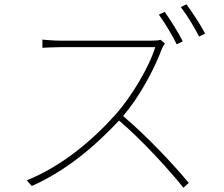

<svg xmlns="http://www.w3.org/2000/svg" viewBox="-20 -851 1040 892"><path d="M745 -796 718 -783C745 -746 782 -685 801 -645L829 -659C807 -703 770 -761 745 -796ZM846 -831 820 -818C849 -781 882 -726 905 -681L933 -695C913 -734 873 -795 846 -831ZM746 -649 726 -666C715 -663 701 -662 680 -662C649 -662 287 -662 261 -662C229 -662 177 -667 177 -667V-629C177 -629 231 -632 261 -632C287 -632 671 -632 701 -632C673 -537 588 -399 518 -320C406 -195 265 -78 104 -13L128 13C288 -58 422 -172 533 -291C641 -199 763 -65 832 21L857 -1C786 -87 665 -216 552 -312C626 -398 697 -529 732 -624C734 -630 742 -644 746 -649Z"/></svg>

Font: Noto Sans JP Thin
Style: Regular
Weight: 100
Designer: Ryoko NISHIZUKA 西塚涼子 (kana, bopomofo & ideographs); Paul D. Hunt (Latin, Greek & Cyrillic); Sandoll Communications 산돌커뮤니
Foundry: Adobe
Version: Version 2.004;hotconv 1.0.118;makeotfexe 2.5.65603